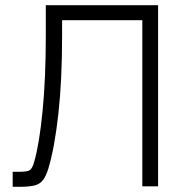

<svg xmlns="http://www.w3.org/2000/svg" viewBox="-20 -720 715 742"><path d="M29 2V-56H52Q85 -56 95 -62.5Q105 -69 112 -94Q132 -163 144.5 -290.5Q157 -418 157 -581V-700H591V0H530V-642H220V-582Q220 -410 205.5 -279.5Q191 -149 167 -69Q158 -40 146.5 -24.5Q135 -9 114 -3.5Q93 2 55 2Z"/></svg>

Font: Zen Kaku Gothic Antique
Style: Regular
Weight: 400
Designer: Yoshimichi Ohira
Foundry: Positype
Version: Version 1.001